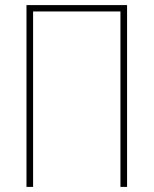

<svg xmlns="http://www.w3.org/2000/svg" viewBox="-20 -734 603 754"><path d="M84 0H110V-689H453V0H479V-714H84Z"/></svg>

Font: Noto Sans Mono SemiCondensed Thin
Style: Regular
Weight: 100
Width: 4
Designer: Monotype Design Team
Foundry: Monotype Imaging Inc.
Version: Version 2.014